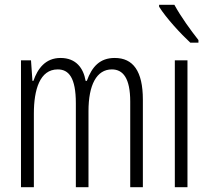

<svg xmlns="http://www.w3.org/2000/svg" viewBox="-20 -785 874 805"><path d="M461 -542C399 -542 366 -506 344 -446H339C330 -499 299 -542 234 -542C170 -542 138 -497 120 -446H116L110 -532H68V0H122V-309C122 -409 147 -494 222 -494C268 -494 298 -460 298 -352V0H351V-319C351 -429 385 -494 449 -494C496 -494 526 -457 526 -359V0H579V-367C579 -487 538 -542 461 -542Z M711 -765H647V-757C676 -710 739 -642 778 -606H812V-617C779 -659 739 -714 711 -765ZM766 0V-532H713V0Z"/></svg>

Font: Noto Sans Arabic ExtCond Light
Style: Regular
Weight: 300
Width: 2
Designer: Monotype Design Team, Nadine Chahine, Nizar Qandah and Khaled Hosny
Foundry: Monotype Imaging Inc.
Version: Version 2.012